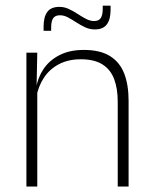

<svg xmlns="http://www.w3.org/2000/svg" viewBox="-20 -678 556 698"><path d="M408 0V-308Q408 -356 395 -390.5Q382 -425 352.5 -443.8Q323 -462.5 273.5 -462.5Q228 -462.5 194 -444.5Q160 -426.5 139.5 -395.2Q119 -364 112 -324L101 -356H111Q116.5 -394 137.5 -426Q158.5 -458 195.5 -477.2Q232.5 -496.5 284.5 -496.5Q344 -496.5 379.8 -474.2Q415.5 -452 431.5 -410.8Q447.5 -369.5 447.5 -311.5V0ZM76 0V-486.5H115.5L113 -362.5L115.5 -361V0ZM324.5 -571Q306 -571 289.5 -578.8Q273 -586.5 257.2 -596.8Q241.5 -607 227 -614.8Q212.5 -622.5 198 -622.5Q181 -622.5 173.5 -612Q166 -601.5 166 -578.5V-566H138.5V-581.5Q138.5 -616.5 152 -634.8Q165.5 -653 196 -653Q214 -653 230.5 -645.2Q247 -637.5 262.5 -627.2Q278 -617 293 -609.2Q308 -601.5 322 -601.5Q339 -601.5 346.2 -612.2Q353.5 -623 353.5 -646V-657.5H382V-642.5Q382 -607 368.2 -589Q354.5 -571 324.5 -571Z"/></svg>

Font: Anek Tamil ExtraLight
Style: Regular
Weight: 250
Version: Version 1.003